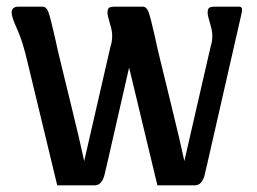

<svg xmlns="http://www.w3.org/2000/svg" viewBox="-20 -553 773 577"><path d="M699 -533Q711 -533 706 -513L602 -57Q601 -53 599 -45Q597 -37 596.5 -33.5Q596 -30 594 -23.5Q592 -17 590.5 -14Q589 -11 586 -7Q583 -3 580.5 -1Q578 1 574 2.5Q570 4 565 4H453L368 -350L301 -57Q300 -53 298 -45Q296 -37 295.5 -33.5Q295 -30 293 -23.5Q291 -17 289.5 -14Q288 -11 285 -7Q282 -3 279.5 -1Q277 1 273 2.5Q269 4 264 4H152L63 -365Q48 -430 31.5 -465.5Q15 -501 15 -515Q15 -533 36 -533H108Q119 -533 125 -518Q131 -503 145 -441Q154 -399 161 -371Q164 -358 192.5 -242Q221 -126 233 -69L312 -413Q322 -443 312.5 -474.5Q303 -506 303 -514Q303 -526 307.5 -529.5Q312 -533 327 -533H409Q420 -533 426 -518Q432 -503 446 -441Q449 -428 450.5 -420Q452 -412 455.5 -398Q459 -384 462 -371Q465 -358 493.5 -242Q522 -126 534 -69L613 -413Q623 -443 613.5 -474.5Q604 -506 604 -514Q604 -526 608.5 -529.5Q613 -533 628 -533Z"/></svg>

Font: Coupeur_Texte
Style: Regular
Weight: 400
Designer: Léa Rolland
Version: Version 1.000;PS 001.000;hotconv 1.0.88;makeotf.lib2.5.64775